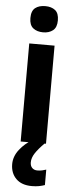

<svg xmlns="http://www.w3.org/2000/svg" viewBox="-65 -792 414 1065"><g transform="rotate(5 142.5 -259.5)"><path d="M143 -760Q177 -760 198 -743.5Q219 -727 219 -687Q219 -648 197.5 -631Q176 -614 143 -614Q109 -614 87.5 -631Q66 -648 66 -687Q66 -727 87 -743.5Q108 -760 143 -760ZM213 -546V0H72V-546ZM138 110Q138 130 149 141Q160 152 178 152Q193 152 205.5 149Q218 146 227 143V229Q213 234 195.5 237.5Q178 241 155 241Q98 241 67 210Q36 179 36 129Q36 86 65.5 48Q95 10 139 -15L205 0Q172 33 155 59Q138 85 138 110Z"/></g></svg>

Font: Noto Sans Gujarati SemiCondensed
Style: Bold
Weight: 700
Width: 4
Designer: Jelle Bosma - Monotype Design Team, Universal Thirst
Foundry: Monotype Imaging Inc.
Version: Version 2.106; ttfautohint (v1.8.4.7-5d5b)